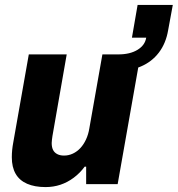

<svg xmlns="http://www.w3.org/2000/svg" viewBox="-20 -748 722 780"><path d="M165 12Q121 12 90 -1.5Q59 -15 43.5 -42Q28 -69 28 -109Q28 -124 29.5 -139Q31 -154 34 -170L97 -527H251L193 -195Q192 -187 191 -180Q190 -173 190 -167Q190 -150 195.5 -139Q201 -128 212.5 -122Q224 -116 240 -116Q259 -116 276 -124Q293 -132 306.5 -146.5Q320 -161 329.5 -181.5Q339 -202 343 -227L396 -527H551L458 0H330V-71H324Q305 -45 279.5 -26Q254 -7 225.5 2.5Q197 12 165 12ZM450 -459 461 -527Q508 -527 538.5 -545.5Q569 -564 574 -595H516L539 -728H682L663 -625Q654 -572 625.5 -534.5Q597 -497 552.5 -478Q508 -459 450 -459Z"/></svg>

Font: Archivo SemiCondensed ExtraBold
Style: Italic
Weight: 800
Width: 4
Italic angle: -10°
Designer: Hector Gatti
Foundry: Omnibus-Type
Version: Version 2.001